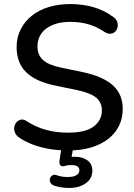

<svg xmlns="http://www.w3.org/2000/svg" viewBox="-20 -734 662 948"><path d="M317 9Q271 9 227 2Q183 -5 144 -19.5Q105 -34 74 -55Q59 -66 53.5 -80Q48 -94 50.5 -107.5Q53 -121 62 -131Q71 -141 84 -143.5Q97 -146 113 -135Q158 -106 208 -92.5Q258 -79 317 -79Q402 -79 442.5 -109.5Q483 -140 483 -189Q483 -229 454 -252.5Q425 -276 357 -290L250 -312Q155 -332 108.5 -378Q62 -424 62 -502Q62 -549 81.5 -588Q101 -627 136 -655.5Q171 -684 220 -699Q269 -714 327 -714Q389 -714 443.5 -698Q498 -682 541 -649Q554 -640 558.5 -626.5Q563 -613 560.5 -600Q558 -587 549 -578Q540 -569 526 -567.5Q512 -566 495 -577Q456 -603 415.5 -614.5Q375 -626 326 -626Q277 -626 240.5 -611Q204 -596 184.5 -569Q165 -542 165 -505Q165 -463 192 -438Q219 -413 282 -400L388 -378Q488 -357 537 -313Q586 -269 586 -196Q586 -149 567 -111.5Q548 -74 513 -47Q478 -20 428.5 -5.5Q379 9 317 9ZM321 194Q303 194 282.5 191Q262 188 246 182Q233 177 228.5 167Q224 157 227 147Q230 137 239.5 131.5Q249 126 262 132Q274 136 287 138Q300 140 315 140Q341 140 356.5 131.5Q372 123 372 107Q372 95 363 88Q354 81 334 81Q327 81 319 81.5Q311 82 302 85Q295 87 289.5 87Q284 87 279 83Q275 79 274 73Q273 67 274 58L286 -20H344L331 56L303 47Q315 44 327 42Q339 40 349 40Q388 40 412 58Q436 76 436 110Q436 147 404 170.5Q372 194 321 194Z"/></svg>

Font: Nunito ExtraLight SemiBold
Style: Regular
Weight: 600
Version: Version 3.602